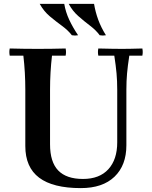

<svg xmlns="http://www.w3.org/2000/svg" viewBox="-20 -951 780 986"><path d="M395 15Q252 15 181 -38.5Q110 -92 110 -201V-490Q110 -535 107.5 -578.5Q105 -622 100 -665H30Q26 -684 30 -702Q65 -701 102.5 -700.5Q140 -700 174 -700Q209 -700 246 -700.5Q283 -701 317 -702Q321 -684 317 -665H247Q242 -622 239.5 -578.5Q237 -535 237 -490V-210Q237 -119 279 -75.5Q321 -32 406 -32Q491 -32 536.5 -82Q582 -132 582 -220V-490Q582 -535 578.5 -574Q575 -613 567 -665H485Q481 -684 485 -702Q523 -701 555.5 -700.5Q588 -700 607 -700Q624 -700 650.5 -700.5Q677 -701 711 -702Q715 -684 711 -665H644Q636 -613 632.5 -574Q629 -535 629 -490V-205Q629 -102 568 -43.5Q507 15 395 15ZM333 -931H463Q470 -889 484.5 -849.5Q499 -810 524 -770Q508 -767 492 -770Q473 -796 442.5 -819Q412 -842 382 -868.5Q352 -895 333 -931ZM184 -931H310Q317 -889 335.5 -849.5Q354 -810 381 -770Q365 -767 349 -770Q329 -796 298 -818.5Q267 -841 236 -867Q205 -893 184 -931Z"/></svg>

Font: Poltawski Nowy Medium
Style: Regular
Weight: 500
Version: Version 1.001;gftools[0.9.25]